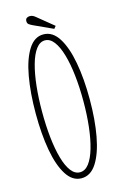

<svg xmlns="http://www.w3.org/2000/svg" viewBox="-125 -867 582 931"><g transform="rotate(-15 165.5 -402.0)"><path d="M164.5 11Q119 11 89 -36.5Q59 -84 44.5 -165.2Q30 -246.5 30 -349Q30 -452 44.5 -533.8Q59 -615.5 89 -663.2Q119 -711 164.5 -711Q210.5 -711 240.8 -663.2Q271 -615.5 286 -533.8Q301 -452 301 -349Q301 -246.5 286 -165.2Q271 -84 240.8 -36.5Q210.5 11 164.5 11ZM164.5 -19Q190 -19 209.5 -44.2Q229 -69.5 242.2 -114.8Q255.5 -160 262.2 -220Q269 -280 269 -349Q269 -418 262.2 -478.2Q255.5 -538.5 242.2 -584Q229 -629.5 209.5 -655.2Q190 -681 164.5 -681Q139 -681 119.8 -655.2Q100.5 -629.5 87.8 -584Q75 -538.5 68.5 -478.2Q62 -418 62 -349Q62 -280 68.5 -220Q75 -160 87.8 -114.8Q100.5 -69.5 119.8 -44.2Q139 -19 164.5 -19ZM223.5 -723 126.5 -767.5Q115 -773 108.5 -778Q102 -783 102 -794Q102 -804 108.2 -808.8Q114.5 -813.5 124 -813.5Q133 -813.5 139.5 -810.2Q146 -807 152.5 -801.5L233.5 -735.5Z"/></g></svg>

Font: Imbue Thin
Style: Regular
Weight: 100
Designer: Tyler Finck
Foundry: Etcetera Type Company
Version: Version 1.102